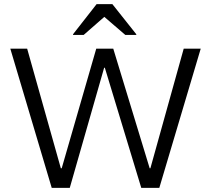

<svg xmlns="http://www.w3.org/2000/svg" viewBox="-20 -911 1023 931"><path d="M230.8 0 30 -675H111.7L275 -95H279.2L446.7 -675H529.2L705.8 -95H709.2L870.8 -675H953.3L752.5 0H665L488.3 -582.5H485L318.3 0ZM334.2 -741.7V-745L448.3 -890.8H525L640.8 -745V-741.7H587.5L485.8 -829.2L385.8 -741.7Z"/></svg>

Font: Funnel Display Light
Style: Regular
Weight: 300
Designer: NORD ID, Kristian Moeller
Foundry: Dicotype
Version: Version 1.000